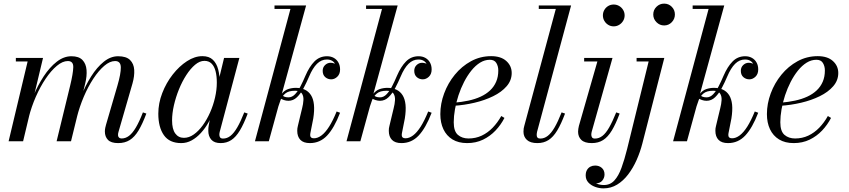

<svg xmlns="http://www.w3.org/2000/svg" viewBox="-20 -780 4686 1060"><path d="M632.5 10Q593 10 576 -7.8Q559 -25.5 559 -54Q559 -65 561.2 -74.8Q563.5 -84.5 565.5 -92L628.5 -308Q647.5 -373 647 -408Q646.5 -443 615.5 -443Q586.5 -443 555.5 -416.5Q524.5 -390 495.2 -345.5Q466 -301 442.5 -245.8Q419 -190.5 404.5 -133H390Q404.5 -190 428.2 -249.2Q452 -308.5 483.5 -358.5Q515 -408.5 552.8 -439Q590.5 -469.5 632 -469.5Q677 -469.5 698 -448.8Q719 -428 721 -394Q723 -360 711.5 -319.5L634.5 -53Q633 -48.5 632.2 -43.5Q631.5 -38.5 631.5 -34Q631.5 -26 636.8 -20.8Q642 -15.5 651.5 -15.5Q673 -15.5 692.2 -30Q711.5 -44.5 730.2 -76.2Q749 -108 769 -159.5L788 -153Q766.5 -95.5 744.8 -59.5Q723 -23.5 696.2 -6.8Q669.5 10 632.5 10ZM27.5 0 132.5 -440.5H67.5V-460H217.5L107.5 0ZM292.5 0 367.5 -308Q383.5 -374 384.5 -408.5Q385.5 -443 354.5 -443Q325.5 -443 293.8 -416.5Q262 -390 232 -345.5Q202 -301 177.8 -245.8Q153.5 -190.5 139 -133H124.5Q139 -190 163.8 -249.2Q188.5 -308.5 221.2 -358.5Q254 -408.5 293 -439Q332 -469.5 374.5 -469.5Q415.5 -469.5 435.2 -448.8Q455 -428 457.8 -394Q460.5 -360 450.5 -319.5L372 0Z M980.5 10Q915.5 10 884.8 -33.8Q854 -77.5 854 -152.5Q854 -210 875.8 -266.2Q897.5 -322.5 933.5 -368.5Q969.5 -414.5 1012.2 -442.2Q1055 -470 1097.5 -470Q1134.5 -470 1155.2 -450Q1176 -430 1184.5 -397Q1193 -364 1193 -325.5Q1193 -291 1185.8 -252.8Q1178.5 -214.5 1164.8 -177Q1151 -139.5 1132 -105.8Q1113 -72 1089.2 -46Q1065.5 -20 1038.2 -5Q1011 10 980.5 10ZM995.5 -19Q1023.5 -19 1050 -37.8Q1076.5 -56.5 1099.5 -88.2Q1122.5 -120 1140 -159.5Q1157.5 -199 1167.2 -241.5Q1177 -284 1177 -324Q1177 -360.5 1170 -387.2Q1163 -414 1148 -429Q1133 -444 1108.5 -444Q1082.5 -444 1057 -422.5Q1031.5 -401 1008.5 -365.5Q985.5 -330 968 -286.8Q950.5 -243.5 940.2 -198.8Q930 -154 930 -115Q930 -67.5 947.5 -43.2Q965 -19 995.5 -19ZM1198 10Q1163 10 1146.5 -9Q1130 -28 1130 -58Q1130 -66.5 1130.5 -73.2Q1131 -80 1132 -85L1146.5 -165.5L1172 -243L1186.5 -334L1217 -460H1301.5L1193 -52Q1191 -44 1191 -36Q1191 -27 1195.5 -21Q1200 -15 1211.5 -15Q1233.5 -15 1252.5 -30Q1271.5 -45 1290 -76.8Q1308.5 -108.5 1328.5 -159.5L1347.5 -153Q1326 -95.5 1304.2 -59.5Q1282.5 -23.5 1257 -6.8Q1231.5 10 1198 10Z M1387.5 0 1583.5 -730.5H1495.5V-750H1670L1464 0ZM1691 10Q1655.5 10 1638.2 -8Q1621 -26 1621 -58Q1621 -64 1621.8 -71.5Q1622.5 -79 1624.5 -85L1637.5 -139.5Q1641.5 -158 1647.8 -181.8Q1654 -205.5 1655.2 -227.5Q1656.5 -249.5 1646.5 -264.2Q1636.5 -279 1609 -279Q1573 -279 1555 -263.8Q1537 -248.5 1529 -227.8Q1521 -207 1516 -190H1504.5Q1515.5 -236 1532.5 -258.5Q1549.5 -281 1570.2 -288Q1591 -295 1613.5 -295Q1641.5 -295 1662.8 -285Q1684 -275 1697 -254.5Q1710 -234 1713.2 -202.2Q1716.5 -170.5 1709.5 -126L1693.5 -45Q1693 -42 1692.8 -38.8Q1692.5 -35.5 1692.5 -34Q1692.5 -16.5 1713 -16.5Q1734 -16.5 1755.2 -32.5Q1776.5 -48.5 1797.2 -81.2Q1818 -114 1838.5 -164.5L1857.5 -157.5Q1825 -73 1785.8 -31.5Q1746.5 10 1691 10ZM1572.5 -223.5Q1559.5 -223.5 1547 -227.8Q1534.5 -232 1527.5 -237.5L1535 -256.5Q1541 -250 1550 -246.2Q1559 -242.5 1572.5 -242.5Q1592.5 -242.5 1608.8 -259.5Q1625 -276.5 1639 -303.5Q1653 -330.5 1666 -361.5Q1688 -412.5 1716.2 -441Q1744.5 -469.5 1785.5 -469.5Q1806.5 -469.5 1822.8 -460.5Q1839 -451.5 1848.2 -435Q1857.5 -418.5 1857.5 -396.5Q1857.5 -371 1842.2 -356.5Q1827 -342 1808.5 -342Q1789.5 -342 1775.5 -354.2Q1761.5 -366.5 1761.5 -389Q1761.5 -408.5 1774.8 -421Q1788 -433.5 1805.5 -433.5Q1814.5 -433.5 1826.5 -429.5Q1838.5 -425.5 1847.5 -417.2Q1856.5 -409 1856.5 -396.5H1837Q1837 -412.5 1831.2 -424.8Q1825.5 -437 1813.8 -444.2Q1802 -451.5 1784.5 -451.5Q1754 -451.5 1730 -427.8Q1706 -404 1686.5 -357.5Q1672.5 -324.5 1656.2 -293.8Q1640 -263 1619.5 -243.2Q1599 -223.5 1572.5 -223.5Z M1893 0 2089 -730.5H2001V-750H2175.5L1969.5 0ZM2196.5 10Q2161 10 2143.8 -8Q2126.5 -26 2126.5 -58Q2126.5 -64 2127.2 -71.5Q2128 -79 2130 -85L2143 -139.5Q2147 -158 2153.2 -181.8Q2159.5 -205.5 2160.8 -227.5Q2162 -249.5 2152 -264.2Q2142 -279 2114.5 -279Q2078.5 -279 2060.5 -263.8Q2042.5 -248.5 2034.5 -227.8Q2026.5 -207 2021.5 -190H2010Q2021 -236 2038 -258.5Q2055 -281 2075.8 -288Q2096.5 -295 2119 -295Q2147 -295 2168.2 -285Q2189.5 -275 2202.5 -254.5Q2215.5 -234 2218.8 -202.2Q2222 -170.5 2215 -126L2199 -45Q2198.5 -42 2198.2 -38.8Q2198 -35.5 2198 -34Q2198 -16.5 2218.5 -16.5Q2239.5 -16.5 2260.8 -32.5Q2282 -48.5 2302.8 -81.2Q2323.5 -114 2344 -164.5L2363 -157.5Q2330.5 -73 2291.2 -31.5Q2252 10 2196.5 10ZM2078 -223.5Q2065 -223.5 2052.5 -227.8Q2040 -232 2033 -237.5L2040.5 -256.5Q2046.5 -250 2055.5 -246.2Q2064.5 -242.5 2078 -242.5Q2098 -242.5 2114.2 -259.5Q2130.5 -276.5 2144.5 -303.5Q2158.5 -330.5 2171.5 -361.5Q2193.5 -412.5 2221.8 -441Q2250 -469.5 2291 -469.5Q2312 -469.5 2328.2 -460.5Q2344.5 -451.5 2353.8 -435Q2363 -418.5 2363 -396.5Q2363 -371 2347.8 -356.5Q2332.5 -342 2314 -342Q2295 -342 2281 -354.2Q2267 -366.5 2267 -389Q2267 -408.5 2280.2 -421Q2293.5 -433.5 2311 -433.5Q2320 -433.5 2332 -429.5Q2344 -425.5 2353 -417.2Q2362 -409 2362 -396.5H2342.5Q2342.5 -412.5 2336.8 -424.8Q2331 -437 2319.2 -444.2Q2307.5 -451.5 2290 -451.5Q2259.5 -451.5 2235.5 -427.8Q2211.5 -404 2192 -357.5Q2178 -324.5 2161.8 -293.8Q2145.5 -263 2125 -243.2Q2104.5 -223.5 2078 -223.5Z M2559 10Q2511 10 2478 -10.2Q2445 -30.5 2428 -66.5Q2411 -102.5 2411 -150Q2411 -207.5 2432 -264.2Q2453 -321 2491 -367.5Q2529 -414 2580.2 -442Q2631.5 -470 2691.5 -470Q2745.5 -470 2775.2 -443.2Q2805 -416.5 2805 -377Q2805 -336 2777 -303.8Q2749 -271.5 2702.5 -248.8Q2656 -226 2599.5 -212.8Q2543 -199.5 2486 -196V-213Q2529 -216.5 2566.2 -224.5Q2603.5 -232.5 2633.8 -246.5Q2664 -260.5 2685.8 -281Q2707.5 -301.5 2719.2 -328.8Q2731 -356 2731 -391Q2731 -414.5 2720.2 -432.2Q2709.5 -450 2684.5 -450Q2656 -450 2630.2 -434Q2604.5 -418 2582.2 -390.2Q2560 -362.5 2542 -327.5Q2524 -292.5 2511.2 -253.8Q2498.5 -215 2491.8 -176.8Q2485 -138.5 2485 -105Q2485 -55 2508.2 -35.2Q2531.5 -15.5 2566.5 -15.5Q2606 -15.5 2639.5 -31.2Q2673 -47 2700 -75Q2727 -103 2747.5 -139.5L2765 -129Q2745.5 -91 2715.8 -59.5Q2686 -28 2646.8 -9Q2607.5 10 2559 10Z M2947 10Q2908 10 2889 -7.5Q2870 -25 2870 -53Q2870 -63 2871.2 -70.8Q2872.5 -78.5 2874.5 -85L3048.5 -730.5H2954.5V-750H3133L2945 -52Q2944 -47.5 2943.5 -42.8Q2943 -38 2943 -34.5Q2943 -15 2963 -15Q2985 -15 3004.2 -30Q3023.5 -45 3042 -76.8Q3060.5 -108.5 3080.5 -159.5L3099.5 -153Q3078 -95.5 3056.2 -59.5Q3034.5 -23.5 3008.2 -6.8Q2982 10 2947 10Z M3247 10Q3208 10 3189.8 -7.2Q3171.5 -24.5 3171.5 -53Q3171.5 -60.5 3172.8 -68.8Q3174 -77 3176 -85L3278 -440.5H3205V-460H3361.5L3246.5 -52Q3245.5 -48 3245 -43.8Q3244.5 -39.5 3244.5 -36Q3244.5 -27.5 3248.8 -21.2Q3253 -15 3264.5 -15Q3287 -15 3306 -29.8Q3325 -44.5 3343.2 -76.5Q3361.5 -108.5 3382 -159.5L3401 -153Q3379.5 -95.5 3357.8 -59.5Q3336 -23.5 3309.8 -6.8Q3283.5 10 3247 10ZM3368 -634.5Q3351.5 -634.5 3338 -642.8Q3324.5 -651 3316.5 -664.8Q3308.5 -678.5 3308.5 -695Q3308.5 -711.5 3316.5 -725.2Q3324.5 -739 3338 -747Q3351.5 -755 3368 -755Q3384.5 -755 3398.2 -747Q3412 -739 3420.2 -725.2Q3428.5 -711.5 3428.5 -695Q3428.5 -678.5 3420.2 -664.8Q3412 -651 3398.2 -642.8Q3384.5 -634.5 3368 -634.5Z M3311.5 260Q3288.5 260 3265.8 251.8Q3243 243.5 3228.2 227.5Q3213.5 211.5 3213.5 188.5Q3213.5 170.5 3220.8 158.2Q3228 146 3239.8 140Q3251.5 134 3265.5 134Q3288 134 3302.8 147.2Q3317.5 160.5 3317.5 183Q3317.5 202 3305 217.2Q3292.5 232.5 3267.5 232.5Q3246 232.5 3230.2 219.8Q3214.5 207 3214.5 188.5H3233.5Q3233.5 202 3244.8 214Q3256 226 3274.2 233.8Q3292.5 241.5 3314 241.5Q3349 241.5 3372 216.2Q3395 191 3411.2 146.2Q3427.5 101.5 3442 43.5L3561 -440.5H3494.5V-460H3647.5L3526.5 11.5Q3514.5 58.5 3494.8 103Q3475 147.5 3448 183Q3421 218.5 3387 239.2Q3353 260 3311.5 260ZM3646.5 -639.5Q3622 -639.5 3604.2 -657.5Q3586.5 -675.5 3586.5 -700Q3586.5 -725 3604.2 -742.5Q3622 -760 3646.5 -760Q3671.5 -760 3688.8 -742.5Q3706 -725 3706 -700Q3706 -675.5 3688.8 -657.5Q3671.5 -639.5 3646.5 -639.5Z M3696 0 3892 -730.5H3804V-750H3978.5L3772.5 0ZM3999.5 10Q3964 10 3946.8 -8Q3929.5 -26 3929.5 -58Q3929.5 -64 3930.2 -71.5Q3931 -79 3933 -85L3946 -139.5Q3950 -158 3956.2 -181.8Q3962.5 -205.5 3963.8 -227.5Q3965 -249.5 3955 -264.2Q3945 -279 3917.5 -279Q3881.5 -279 3863.5 -263.8Q3845.5 -248.5 3837.5 -227.8Q3829.5 -207 3824.5 -190H3813Q3824 -236 3841 -258.5Q3858 -281 3878.8 -288Q3899.5 -295 3922 -295Q3950 -295 3971.2 -285Q3992.5 -275 4005.5 -254.5Q4018.5 -234 4021.8 -202.2Q4025 -170.5 4018 -126L4002 -45Q4001.5 -42 4001.2 -38.8Q4001 -35.5 4001 -34Q4001 -16.5 4021.5 -16.5Q4042.5 -16.5 4063.8 -32.5Q4085 -48.5 4105.8 -81.2Q4126.5 -114 4147 -164.5L4166 -157.5Q4133.5 -73 4094.2 -31.5Q4055 10 3999.5 10ZM3881 -223.5Q3868 -223.5 3855.5 -227.8Q3843 -232 3836 -237.5L3843.5 -256.5Q3849.5 -250 3858.5 -246.2Q3867.5 -242.5 3881 -242.5Q3901 -242.5 3917.2 -259.5Q3933.5 -276.5 3947.5 -303.5Q3961.5 -330.5 3974.5 -361.5Q3996.5 -412.5 4024.8 -441Q4053 -469.5 4094 -469.5Q4115 -469.5 4131.2 -460.5Q4147.5 -451.5 4156.8 -435Q4166 -418.5 4166 -396.5Q4166 -371 4150.8 -356.5Q4135.5 -342 4117 -342Q4098 -342 4084 -354.2Q4070 -366.5 4070 -389Q4070 -408.5 4083.2 -421Q4096.5 -433.5 4114 -433.5Q4123 -433.5 4135 -429.5Q4147 -425.5 4156 -417.2Q4165 -409 4165 -396.5H4145.5Q4145.5 -412.5 4139.8 -424.8Q4134 -437 4122.2 -444.2Q4110.5 -451.5 4093 -451.5Q4062.5 -451.5 4038.5 -427.8Q4014.5 -404 3995 -357.5Q3981 -324.5 3964.8 -293.8Q3948.5 -263 3928 -243.2Q3907.5 -223.5 3881 -223.5Z M4362 10Q4314 10 4281 -10.2Q4248 -30.5 4231 -66.5Q4214 -102.5 4214 -150Q4214 -207.5 4235 -264.2Q4256 -321 4294 -367.5Q4332 -414 4383.2 -442Q4434.5 -470 4494.5 -470Q4548.5 -470 4578.2 -443.2Q4608 -416.5 4608 -377Q4608 -336 4580 -303.8Q4552 -271.5 4505.5 -248.8Q4459 -226 4402.5 -212.8Q4346 -199.5 4289 -196V-213Q4332 -216.5 4369.2 -224.5Q4406.5 -232.5 4436.8 -246.5Q4467 -260.5 4488.8 -281Q4510.5 -301.5 4522.2 -328.8Q4534 -356 4534 -391Q4534 -414.5 4523.2 -432.2Q4512.5 -450 4487.5 -450Q4459 -450 4433.2 -434Q4407.5 -418 4385.2 -390.2Q4363 -362.5 4345 -327.5Q4327 -292.5 4314.2 -253.8Q4301.5 -215 4294.8 -176.8Q4288 -138.5 4288 -105Q4288 -55 4311.2 -35.2Q4334.5 -15.5 4369.5 -15.5Q4409 -15.5 4442.5 -31.2Q4476 -47 4503 -75Q4530 -103 4550.5 -139.5L4568 -129Q4548.5 -91 4518.8 -59.5Q4489 -28 4449.8 -9Q4410.5 10 4362 10Z"/></svg>

Font: Bodoni Moda 11pt
Style: Italic
Weight: 400
Italic angle: -13°
Version: Version 2.004